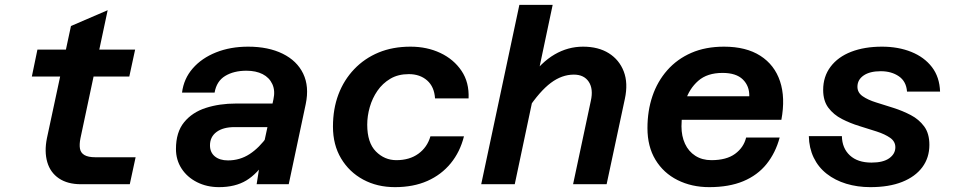

<svg xmlns="http://www.w3.org/2000/svg" viewBox="-20 -758 3940 790"><path d="M313 0Q258 0 222.5 -24Q187 -48 174.5 -91Q162 -134 173 -189L272 -651L423 -716L311 -189Q306 -164 309 -146.5Q312 -129 327.5 -120Q343 -111 372 -111H538L514 0ZM111 -443 134 -554H536L512 -443Z M1036 0 1053 -108 1105 -349Q1113 -385 1100.5 -412Q1088 -439 1060.5 -453Q1033 -467 994 -467Q942 -467 906.5 -445.5Q871 -424 863 -377H729Q736 -434 773 -476.5Q810 -519 869 -542.5Q928 -566 1001 -566Q1084 -566 1143 -537Q1202 -508 1227.5 -455Q1253 -402 1238 -330L1168 0ZM881 12Q831 12 790.5 -8.5Q750 -29 727 -64.5Q704 -100 704 -145Q704 -214 737.5 -255Q771 -296 827 -314Q883 -332 951 -332H1116L1095 -235H945Q898 -235 871 -215Q844 -195 844 -160Q844 -131 864 -114.5Q884 -98 918 -98Q967 -98 1007 -124Q1047 -150 1081 -198L1077 -102Q1039 -43 993.5 -15.5Q948 12 881 12Z M1605 12Q1532 12 1474.5 -19Q1417 -50 1383.5 -106Q1350 -162 1350 -237Q1350 -310 1372.5 -369.5Q1395 -429 1437.5 -473.5Q1480 -518 1538 -542Q1596 -566 1669 -566Q1737 -566 1792 -540Q1847 -514 1879 -466.5Q1911 -419 1908 -353H1770Q1767 -401 1737.5 -427Q1708 -453 1662 -453Q1618 -453 1586 -434Q1554 -415 1533 -384.5Q1512 -354 1501.5 -317.5Q1491 -281 1491 -245Q1491 -171 1526.5 -135Q1562 -99 1611 -99Q1665 -99 1701.5 -125.5Q1738 -152 1751 -197H1889Q1873 -133 1834.5 -86Q1796 -39 1738.5 -13.5Q1681 12 1605 12Z M2338 0 2411 -343Q2422 -392 2402.5 -421.5Q2383 -451 2341 -451Q2292 -451 2246.5 -417Q2201 -383 2151 -308L2157 -433Q2207 -502 2262 -534Q2317 -566 2379 -566Q2442 -566 2485 -539Q2528 -512 2546.5 -464Q2565 -416 2551 -351L2476 0ZM1960 0 2117 -738H2254L2098 0Z M2898 12Q2826 12 2768 -17Q2710 -46 2677 -100.5Q2644 -155 2644 -231Q2644 -302 2664.5 -362.5Q2685 -423 2725.5 -469Q2766 -515 2824.5 -540.5Q2883 -566 2959 -566Q3050 -566 3108.5 -528.5Q3167 -491 3189.5 -423.5Q3212 -356 3195 -265H2752L2774 -362H3063Q3064 -404 3036.5 -431Q3009 -458 2953 -458Q2890 -458 2853 -425.5Q2816 -393 2800 -342.5Q2784 -292 2784 -238Q2784 -198 2798.5 -166.5Q2813 -135 2841 -117Q2869 -99 2907 -99Q2969 -99 3004.5 -125Q3040 -151 3050 -192H3188Q3171 -129 3134 -83Q3097 -37 3038.5 -12.5Q2980 12 2898 12Z M3561 12Q3508 12 3462 -2Q3416 -16 3381.5 -43Q3347 -70 3328 -109.5Q3309 -149 3308 -198H3444Q3445 -148 3477 -118.5Q3509 -89 3566 -89Q3614 -89 3639 -107Q3664 -125 3664 -152Q3664 -176 3642.5 -191Q3621 -206 3587 -217Q3553 -228 3515.5 -239.5Q3478 -251 3444 -268.5Q3410 -286 3388.5 -314.5Q3367 -343 3367 -388Q3367 -443 3397.5 -483.5Q3428 -524 3482.5 -545Q3537 -566 3609 -566Q3676 -566 3729.5 -544.5Q3783 -523 3814.5 -482Q3846 -441 3848 -381H3712Q3709 -423 3678.5 -444Q3648 -465 3604 -465Q3559 -465 3533.5 -447.5Q3508 -430 3508 -401Q3508 -377 3529.5 -362Q3551 -347 3585 -336.5Q3619 -326 3656.5 -314Q3694 -302 3727.5 -284.5Q3761 -267 3782.5 -238Q3804 -209 3804 -162Q3804 -109 3775 -70Q3746 -31 3692 -9.5Q3638 12 3561 12Z"/></svg>

Font: Azeret Mono Thin SemiBold
Style: Italic
Weight: 600
Italic angle: -12°
Version: Version 1.002